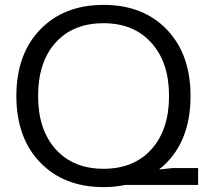

<svg xmlns="http://www.w3.org/2000/svg" viewBox="-20 -757 870 786"><path d="M404 9Q242 9 144.5 -92Q47 -193 47 -364Q47 -535 144.5 -636Q242 -737 404 -737Q566 -737 663 -636Q760 -535 760 -364Q760 -165 631 -63L686 -69H791V0H493Q451 9 404 9ZM404 -662Q279 -662 207.5 -582.5Q136 -503 136 -364Q136 -226 208 -146Q280 -66 404 -66Q528 -66 600 -146Q672 -226 672 -364Q672 -502 599.5 -582Q527 -662 404 -662Z"/></svg>

Font: Mona Sans
Style: Regular
Weight: 400
Designer: Deni Anggara
Foundry: GitHub
Version: Version 2.000;Glyphs 3.2.3 (3260)